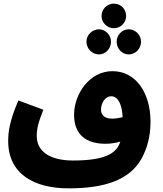

<svg xmlns="http://www.w3.org/2000/svg" viewBox="-20 -847 894 1055"><path d="M606 -692C644 -692 673 -723 673 -759C673 -797 644 -827 606 -827C568 -827 538 -797 538 -759C538 -723 568 -692 606 -692ZM524 -548C560 -548 590 -580 590 -618C590 -654 560 -686 524 -686C486 -686 455 -654 455 -618C455 -580 486 -548 524 -548ZM687 -548C725 -548 755 -580 755 -618C755 -654 725 -686 687 -686C650 -686 621 -654 621 -618C621 -580 650 -548 687 -548ZM757 26C787 -29 807 -93 807 -179C807 -335 728 -456 598 -456C472 -456 387 -331 387 -216C387 -105 455 -57 560 -57C586 -57 615 -61 641 -69C640 -65 638 -62 637 -58C615 -1 549 35 381 35C252 35 182 -17 182 -99C182 -140 189 -169 218 -244L81 -295C32 -181 25 -122 25 -72C25 112 172 188 356 188C556 188 691 142 757 26ZM535 -244C535 -281 558 -318 591 -318C626 -318 650 -280 654 -203C634 -198 613 -195 596 -195C556 -195 535 -214 535 -244Z"/></svg>

Font: Noto Sans Arabic UI Extra
Style: Regular
Weight: 800
Designer: Nadine Chahine - Monotype Design Team
Foundry: Monotype Imaging Inc.
Version: Version 1.900